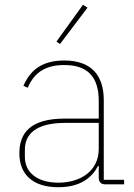

<svg xmlns="http://www.w3.org/2000/svg" viewBox="-20 -771 559 803"><path d="M346 -739 327 -751 216 -597 231 -587ZM499 0V-19H414V-352C414 -459 359 -518 249 -518C155 -518 106 -477 78 -412L96 -404C124 -470 173 -499 249 -499C343 -499 393 -453 393 -349V-275H251C106 -275 61 -214 61 -130C61 -39 120 12 224 12C317 12 365 -29 390 -77H393V-29C393 -9 402 0 422 0ZM224 -7C142 -7 84 -45 84 -115V-145C84 -212 133 -257 252 -257H393V-148C393 -54 314 -7 224 -7Z"/></svg>

Font: IBM Plex Devanagari Thin
Style: Regular
Weight: 100
Designer: Mike Abbink, Paul van der Laan, Pieter van Rosmalen, Erin McLaughlin
Foundry: Bold Monday
Version: Version 1.0